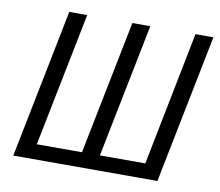

<svg xmlns="http://www.w3.org/2000/svg" viewBox="-74 -744 956 833"><g transform="rotate(10 404.0 -328.0)"><path d="M35 0H670L801 -656H722L605 -66H405L523 -656H444L326 -66H127L245 -656H166Z"/></g></svg>

Font: Source Sans Pro
Style: Italic
Weight: 400
Italic angle: -11°
Designer: Paul D. Hunt
Foundry: Adobe Systems Incorporated
Version: Version 3.006;hotconv 1.0.111;makeotfexe 2.5.65597